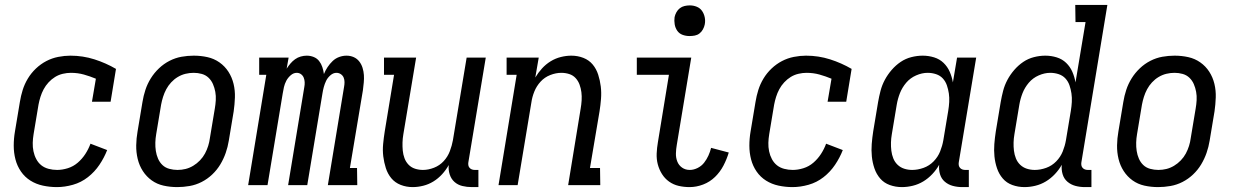

<svg xmlns="http://www.w3.org/2000/svg" viewBox="-20 -755 5040 783"><path d="M212 8Q183 8 155 2Q127 -4 104 -18.5Q81 -33 65.5 -55.5Q50 -78 43 -105Q36 -132 36 -161Q36 -190 41 -219L61 -339Q65 -364 72.5 -388Q80 -412 93.5 -434.5Q107 -457 126.5 -475.5Q146 -494 169 -506Q192 -518 217.5 -523Q243 -528 267 -528Q318 -528 365 -513Q412 -498 453 -474L431 -340H355L371 -434Q347 -444 322 -451Q297 -458 269 -458Q253 -458 236 -454Q219 -450 204.5 -441Q190 -432 178 -419Q166 -406 158 -391Q150 -376 145 -360Q140 -344 137 -328L117 -208Q114 -190 113.5 -172.5Q113 -155 116.5 -138Q120 -121 128 -106Q136 -91 148.5 -81Q161 -71 178 -66.5Q195 -62 213 -62Q234 -62 256.5 -69Q279 -76 297 -91.5Q315 -107 328 -127Q341 -147 349 -169L417 -143Q405 -112 385.5 -83Q366 -54 338.5 -32.5Q311 -11 277.5 -1.5Q244 8 212 8Z M703 8Q674 8 647 2Q620 -4 598.5 -19.5Q577 -35 562.5 -57.5Q548 -80 541.5 -107Q535 -134 535.5 -162.5Q536 -191 541 -219L561 -339Q565 -364 573 -388.5Q581 -413 595 -435.5Q609 -458 628.5 -476.5Q648 -495 671.5 -507Q695 -519 720 -523.5Q745 -528 770 -528Q799 -528 826 -522Q853 -516 875 -500.5Q897 -485 911.5 -462.5Q926 -440 932.5 -413Q939 -386 938 -357.5Q937 -329 933 -301L913 -181Q909 -156 900.5 -131.5Q892 -107 878.5 -84.5Q865 -62 845.5 -43.5Q826 -25 802.5 -13Q779 -1 753.5 3.5Q728 8 703 8ZM704 -62Q721 -62 737 -66Q753 -70 768 -79Q783 -88 795.5 -101Q808 -114 816 -129Q824 -144 829 -160Q834 -176 836 -192L856 -312Q859 -329 860 -346.5Q861 -364 858 -380.5Q855 -397 848.5 -412Q842 -427 830.5 -438Q819 -449 803 -453.5Q787 -458 770 -458Q753 -458 736.5 -454Q720 -450 705 -441Q690 -432 678 -419Q666 -406 658 -391Q650 -376 645 -360Q640 -344 637 -328L617 -208Q614 -191 613.5 -173.5Q613 -156 615.5 -139.5Q618 -123 624.5 -108Q631 -93 642.5 -82Q654 -71 670.5 -66.5Q687 -62 704 -62Z M992 0 1066 -450H1037V-520H1157L1149 -475Q1156 -486 1164.5 -496Q1173 -506 1183.5 -513.5Q1194 -521 1206.5 -524.5Q1219 -528 1231 -528Q1246 -528 1259.5 -522.5Q1273 -517 1281.5 -506Q1290 -495 1294.5 -481.5Q1299 -468 1301 -453Q1307 -468 1316 -481.5Q1325 -495 1336.5 -506Q1348 -517 1363 -522.5Q1378 -528 1393 -528Q1409 -528 1422.5 -522Q1436 -516 1445 -504.5Q1454 -493 1458.5 -478.5Q1463 -464 1464 -449Q1465 -434 1463.5 -418.5Q1462 -403 1460 -387L1407 -70H1436L1437 0H1317L1383 -400Q1385 -410 1385 -420Q1385 -430 1381.5 -438.5Q1378 -447 1370 -452.5Q1362 -458 1352 -458Q1339 -458 1327.5 -448Q1316 -438 1310 -425.5Q1304 -413 1300.5 -400Q1297 -387 1295 -374L1233 0H1155L1221 -400Q1223 -410 1222.5 -420Q1222 -430 1218.5 -438.5Q1215 -447 1207.5 -452.5Q1200 -458 1190 -458Q1177 -458 1165.5 -448Q1154 -438 1147.5 -425.5Q1141 -413 1138 -400Q1135 -387 1133 -374L1071 0Z M1663 8Q1637 8 1614 -1Q1591 -10 1576 -28Q1561 -46 1553.5 -69.5Q1546 -93 1543 -117.5Q1540 -142 1542.5 -168Q1545 -194 1549 -219L1587 -450H1546V-520H1677L1625 -208Q1622 -191 1621.5 -174Q1621 -157 1622.5 -141Q1624 -125 1629.5 -110Q1635 -95 1646 -83.5Q1657 -72 1672.5 -67Q1688 -62 1705 -62Q1727 -62 1750 -71Q1773 -80 1789.5 -98Q1806 -116 1814.5 -138.5Q1823 -161 1827 -183L1883 -520H1961L1890 -93Q1889 -87 1890 -81Q1891 -75 1895 -70.5Q1899 -66 1904.5 -64Q1910 -62 1916 -62H1931V8H1904Q1884 8 1865.5 3.5Q1847 -1 1833.5 -13Q1820 -25 1814 -43.5Q1808 -62 1810 -82Q1799 -62 1783 -44.5Q1767 -27 1747.5 -15Q1728 -3 1706 2.5Q1684 8 1663 8Z M2013 0 2087 -450H2046V-520H2177L2163 -439Q2175 -459 2190.5 -476Q2206 -493 2225.5 -505Q2245 -517 2267 -522.5Q2289 -528 2310 -528Q2336 -528 2359 -519Q2382 -510 2397 -492Q2412 -474 2419.5 -450.5Q2427 -427 2430 -402.5Q2433 -378 2431 -352Q2429 -326 2425 -301L2386 -70H2427L2428 0H2297L2348 -312Q2351 -329 2352 -346Q2353 -363 2351 -379Q2349 -395 2343.5 -410Q2338 -425 2327.5 -436.5Q2317 -448 2301.5 -453Q2286 -458 2269 -458Q2247 -458 2224 -449Q2201 -440 2184.5 -422Q2168 -404 2159 -381.5Q2150 -359 2147 -337L2091 0Z M2792 8Q2769 8 2747.5 3Q2726 -2 2708.5 -14.5Q2691 -27 2679.5 -45.5Q2668 -64 2662.5 -85Q2657 -106 2658 -129Q2659 -152 2663 -175L2708 -450H2577V-520H2799L2740 -164Q2737 -147 2736.5 -129.5Q2736 -112 2742 -96.5Q2748 -81 2761.5 -71.5Q2775 -62 2793 -62Q2809 -62 2825 -70Q2841 -78 2851.5 -91.5Q2862 -105 2869 -120.5Q2876 -136 2880 -152L2952 -133Q2944 -106 2930.5 -80Q2917 -54 2896 -33.5Q2875 -13 2847.5 -2.5Q2820 8 2792 8ZM2792 -608Q2777 -608 2763.5 -613Q2750 -618 2742 -629.5Q2734 -641 2731.5 -655.5Q2729 -670 2731 -685Q2733 -695 2738.5 -705Q2744 -715 2752.5 -721.5Q2761 -728 2771.5 -730.5Q2782 -733 2793 -733Q2808 -733 2821.5 -727.5Q2835 -722 2843 -710.5Q2851 -699 2854 -684.5Q2857 -670 2854 -655Q2852 -645 2846.5 -635Q2841 -625 2832.5 -618.5Q2824 -612 2813.5 -610Q2803 -608 2792 -608Z M3212 8Q3183 8 3155 2Q3127 -4 3104 -18.5Q3081 -33 3065.5 -55.5Q3050 -78 3043 -105Q3036 -132 3036 -161Q3036 -190 3041 -219L3061 -339Q3065 -364 3072.5 -388Q3080 -412 3093.5 -434.5Q3107 -457 3126.5 -475.5Q3146 -494 3169 -506Q3192 -518 3217.5 -523Q3243 -528 3267 -528Q3318 -528 3365 -513Q3412 -498 3453 -474L3431 -340H3355L3371 -434Q3347 -444 3322 -451Q3297 -458 3269 -458Q3253 -458 3236 -454Q3219 -450 3204.5 -441Q3190 -432 3178 -419Q3166 -406 3158 -391Q3150 -376 3145 -360Q3140 -344 3137 -328L3117 -208Q3114 -190 3113.5 -172.5Q3113 -155 3116.5 -138Q3120 -121 3128 -106Q3136 -91 3148.5 -81Q3161 -71 3178 -66.5Q3195 -62 3213 -62Q3234 -62 3256.5 -69Q3279 -76 3297 -91.5Q3315 -107 3328 -127Q3341 -147 3349 -169L3417 -143Q3405 -112 3385.5 -83Q3366 -54 3338.5 -32.5Q3311 -11 3277.5 -1.5Q3244 8 3212 8Z M3658 8Q3632 8 3608.5 -0.5Q3585 -9 3569.5 -27Q3554 -45 3546 -68.5Q3538 -92 3535.5 -117Q3533 -142 3535 -167.5Q3537 -193 3541 -219L3561 -339Q3565 -362 3571 -385Q3577 -408 3588.5 -429.5Q3600 -451 3616.5 -470Q3633 -489 3653 -502.5Q3673 -516 3696.5 -522Q3720 -528 3743 -528Q3767 -528 3789.5 -521Q3812 -514 3828 -498.5Q3844 -483 3853 -462.5Q3862 -442 3866 -419L3883 -520H3961L3890 -93Q3889 -87 3890 -81Q3891 -75 3895 -70.5Q3899 -66 3904.5 -64Q3910 -62 3916 -62H3931V8H3904Q3884 8 3865.5 3Q3847 -2 3833 -14Q3819 -26 3813.5 -44.5Q3808 -63 3810 -83Q3799 -63 3782 -45Q3765 -27 3745 -15Q3725 -3 3702.5 2.5Q3680 8 3658 8ZM3700 -62Q3723 -62 3746.5 -70.5Q3770 -79 3787.5 -97Q3805 -115 3814 -137.5Q3823 -160 3827 -183L3847 -303Q3850 -321 3851 -339Q3852 -357 3849.5 -374Q3847 -391 3841.5 -407Q3836 -423 3825 -435Q3814 -447 3797.5 -452.5Q3781 -458 3763 -458Q3740 -458 3716 -447.5Q3692 -437 3675.5 -417.5Q3659 -398 3650 -375Q3641 -352 3637 -328L3617 -208Q3614 -191 3613.5 -174Q3613 -157 3615 -140.5Q3617 -124 3623 -109Q3629 -94 3640.5 -83Q3652 -72 3667.5 -67Q3683 -62 3700 -62Z M4158 8Q4132 8 4108.5 -0.5Q4085 -9 4069.5 -27Q4054 -45 4046 -68.5Q4038 -92 4035.5 -117Q4033 -142 4035 -167.5Q4037 -193 4041 -219L4061 -339Q4065 -362 4071 -385Q4077 -408 4088.5 -429.5Q4100 -451 4116.5 -470Q4133 -489 4153 -502.5Q4173 -516 4196.5 -522Q4220 -528 4243 -528Q4267 -528 4289.5 -521Q4312 -514 4328 -498.5Q4344 -483 4353 -462.5Q4362 -442 4366 -419L4407 -665H4366L4365 -735H4496L4390 -93Q4389 -87 4390 -81Q4391 -75 4395 -70.5Q4399 -66 4404.5 -64Q4410 -62 4416 -62H4431V8H4404Q4384 8 4365.5 3Q4347 -2 4333 -14Q4319 -26 4313.5 -44.5Q4308 -63 4310 -83Q4299 -63 4282 -45Q4265 -27 4245 -15Q4225 -3 4202.5 2.5Q4180 8 4158 8ZM4200 -62Q4223 -62 4246.5 -70.5Q4270 -79 4287.5 -97Q4305 -115 4314 -137.5Q4323 -160 4327 -183L4347 -303Q4350 -321 4351 -339Q4352 -357 4349.5 -374Q4347 -391 4341.5 -407Q4336 -423 4325 -435Q4314 -447 4297.5 -452.5Q4281 -458 4263 -458Q4240 -458 4216 -447.5Q4192 -437 4175.5 -417.5Q4159 -398 4150 -375Q4141 -352 4137 -328L4117 -208Q4114 -191 4113.5 -174Q4113 -157 4115 -140.5Q4117 -124 4123 -109Q4129 -94 4140.5 -83Q4152 -72 4167.5 -67Q4183 -62 4200 -62Z M4703 8Q4674 8 4647 2Q4620 -4 4598.5 -19.5Q4577 -35 4562.5 -57.5Q4548 -80 4541.5 -107Q4535 -134 4535.5 -162.5Q4536 -191 4541 -219L4561 -339Q4565 -364 4573 -388.5Q4581 -413 4595 -435.5Q4609 -458 4628.5 -476.5Q4648 -495 4671.5 -507Q4695 -519 4720 -523.5Q4745 -528 4770 -528Q4799 -528 4826 -522Q4853 -516 4875 -500.5Q4897 -485 4911.5 -462.5Q4926 -440 4932.5 -413Q4939 -386 4938 -357.5Q4937 -329 4933 -301L4913 -181Q4909 -156 4900.5 -131.5Q4892 -107 4878.5 -84.5Q4865 -62 4845.5 -43.5Q4826 -25 4802.5 -13Q4779 -1 4753.5 3.5Q4728 8 4703 8ZM4704 -62Q4721 -62 4737 -66Q4753 -70 4768 -79Q4783 -88 4795.5 -101Q4808 -114 4816 -129Q4824 -144 4829 -160Q4834 -176 4836 -192L4856 -312Q4859 -329 4860 -346.5Q4861 -364 4858 -380.5Q4855 -397 4848.5 -412Q4842 -427 4830.5 -438Q4819 -449 4803 -453.5Q4787 -458 4770 -458Q4753 -458 4736.5 -454Q4720 -450 4705 -441Q4690 -432 4678 -419Q4666 -406 4658 -391Q4650 -376 4645 -360Q4640 -344 4637 -328L4617 -208Q4614 -191 4613.5 -173.5Q4613 -156 4615.5 -139.5Q4618 -123 4624.5 -108Q4631 -93 4642.5 -82Q4654 -71 4670.5 -66.5Q4687 -62 4704 -62Z"/></svg>

Font: Iosevka Curly Slab
Style: Italic
Weight: 400
Italic angle: -9°
Monospace: yes
Designer: Belleve Invis
Foundry: Belleve Invis
Version: Version 22.1.2; ttfautohint (v1.8.4)